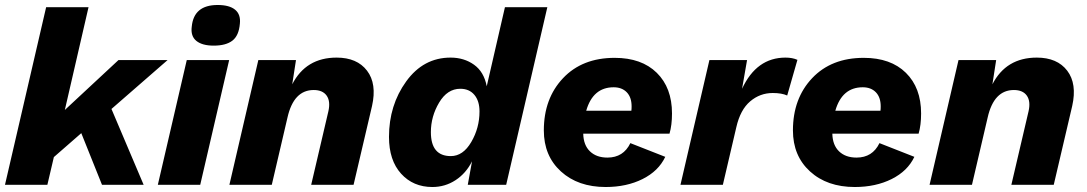

<svg xmlns="http://www.w3.org/2000/svg" viewBox="-20 -741 4359 770"><path d="M652 -500 427 -304 556 0H389L306 -207L196 -111L170 0H0L165 -712H335L240 -300L455 -500Z M837 -558Q791 -558 767.5 -577Q744 -596 749 -634Q757 -721 853 -721Q900 -721 923 -702Q946 -683 942 -646Q938 -598 912 -578Q886 -558 837 -558ZM899 -500 783 0H613L729 -500Z M1330 -510Q1412 -510 1452 -457.5Q1492 -405 1472 -316L1398 0H1228L1297 -295Q1306 -335 1290 -357.5Q1274 -380 1238 -380Q1158 -380 1133 -270L1070 0H900L1016 -500H1167L1152 -403Q1207 -510 1330 -510Z M1714 9Q1637 9 1588.5 -44.5Q1540 -98 1540 -192Q1540 -319 1609 -414.5Q1678 -510 1787 -510Q1841 -510 1881 -481.5Q1921 -453 1932 -395L2005 -712H2175L2010 0H1856L1873 -94Q1849 -46 1807 -18.5Q1765 9 1714 9ZM1788 -115Q1837 -115 1870 -171.5Q1903 -228 1903 -294Q1903 -336 1882.5 -360.5Q1862 -385 1826 -385Q1774 -385 1741 -329.5Q1708 -274 1708 -211Q1708 -115 1788 -115Z M2675 -286Q2675 -239 2665 -205H2319Q2320 -159 2346 -134Q2372 -109 2416 -109Q2480 -109 2508 -167L2648 -112Q2621 -55 2557 -23Q2493 9 2409 9Q2298 9 2229.5 -53.5Q2161 -116 2161 -218Q2161 -346 2238 -427.5Q2315 -509 2445 -509Q2553 -509 2614 -449Q2675 -389 2675 -286ZM2441 -391Q2358 -391 2331 -297H2512Q2513 -303 2513 -314Q2513 -351 2493.5 -371Q2474 -391 2441 -391Z M3130 -510Q3158 -510 3178 -501L3137 -358Q3115 -368 3079 -368Q3028 -368 2988.5 -334.5Q2949 -301 2933 -231L2879 0H2709L2825 -500H2976L2956 -385Q3014 -510 3130 -510Z M3674 -286Q3674 -239 3664 -205H3318Q3319 -159 3345 -134Q3371 -109 3415 -109Q3479 -109 3507 -167L3647 -112Q3620 -55 3556 -23Q3492 9 3408 9Q3297 9 3228.5 -53.5Q3160 -116 3160 -218Q3160 -346 3237 -427.5Q3314 -509 3444 -509Q3552 -509 3613 -449Q3674 -389 3674 -286ZM3440 -391Q3357 -391 3330 -297H3511Q3512 -303 3512 -314Q3512 -351 3492.5 -371Q3473 -391 3440 -391Z M4138 -510Q4220 -510 4260 -457.5Q4300 -405 4280 -316L4206 0H4036L4105 -295Q4114 -335 4098 -357.5Q4082 -380 4046 -380Q3966 -380 3941 -270L3878 0H3708L3824 -500H3975L3960 -403Q4015 -510 4138 -510Z"/></svg>

Font: Elaine Sans
Style: Bold Italic
Weight: 700
Italic angle: -13°
Designer: Wei Huang
Foundry: Wei Huang
Version: Version 2.001;December 24, 2019;FontCreator 12.0.0.2547 64-b